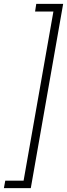

<svg xmlns="http://www.w3.org/2000/svg" viewBox="-27 -831 344 985"><path d="M297 -811 131 134H-7L0 96H94L247 -772H153L159 -811Z"/></svg>

Font: DM Sans 10pt ExtraLight
Style: Italic
Weight: 250
Italic angle: -10°
Version: Version 4.004;gftools[0.9.30]